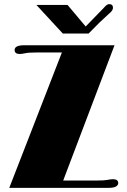

<svg xmlns="http://www.w3.org/2000/svg" viewBox="-20 -910 617 930"><path d="M527.3 -42Q552.7 -42 552.7 -22.5Q552.7 -13.7 542 -6.8Q531.2 0 503.9 0H24.9L279.8 -655.8H155.3Q118.2 -655.8 103 -652.3Q84 -648.4 76.2 -648.4Q50.8 -648.4 50.8 -668Q50.8 -690.9 98.6 -690.9H534.7L286.1 -35.6H448.7Q485.4 -35.6 500 -38.6Q517.1 -42 527.3 -42ZM508.3 -890.1Q527.3 -890.1 527.3 -872.1Q527.3 -858.9 507.8 -843.3L462.9 -801.8L409.2 -747.6H284.2L156.2 -886.2H307.1L395 -781.7L482.4 -871.6Q498 -890.1 508.3 -890.1Z"/></svg>

Font: Limelight
Style: Regular
Weight: 400
Designer: Nicole Fally
Foundry: Nicole Fally
Version: Version 1.002